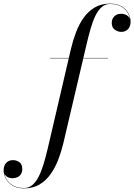

<svg xmlns="http://www.w3.org/2000/svg" viewBox="-225 -780 741 1060"><path d="M-92 260Q-132.5 260 -157.2 244Q-182 228 -193.5 205Q-205 182 -205 161Q-205 134 -190.5 119Q-176 104 -153 104Q-134 104 -118 115.5Q-102 127 -102 153.5Q-102 169.5 -109.2 181Q-116.5 192.5 -128.8 198.2Q-141 204 -156 204Q-167 204 -178 200Q-189 196 -196.5 186.5Q-204 177 -204 161H-203Q-203 182 -191.8 204.5Q-180.5 227 -156 242.5Q-131.5 258 -92 258Q-65.5 258 -45.8 241Q-26 224 -10.8 193.8Q4.5 163.5 16.2 124.2Q28 85 38.5 40L167 -511.5Q178 -558 194.8 -602.2Q211.5 -646.5 236.8 -682Q262 -717.5 298 -738.8Q334 -760 382.5 -760Q423 -760 448 -744Q473 -728 484.5 -705Q496 -682 496 -661Q496 -634 481.8 -619Q467.5 -604 444.5 -604Q426 -604 409 -615.8Q392 -627.5 392 -653.5Q392 -668.5 398.8 -680Q405.5 -691.5 417.2 -697.8Q429 -704 443.5 -704Q452.5 -704 461.5 -701.5Q470.5 -699 478 -693.8Q485.5 -688.5 490.2 -680.5Q495 -672.5 495 -661H494Q494 -681 483 -703.5Q472 -726 447.5 -742Q423 -758 382.5 -758Q356 -758 336.5 -741Q317 -724 302.2 -694Q287.5 -664 276 -624.5Q264.5 -585 254 -540L124.5 11.5Q113.5 57.5 96.5 101.8Q79.5 146 54 181.8Q28.5 217.5 -7.2 238.8Q-43 260 -92 260ZM51.5 -458V-460H372V-458Z"/></svg>

Font: Bodoni Moda 96pt
Style: Italic
Weight: 400
Italic angle: -13°
Version: Version 2.004